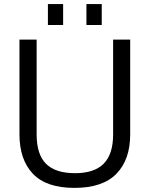

<svg xmlns="http://www.w3.org/2000/svg" viewBox="-20 -918 742 949"><path d="M482.9 -794.4H407.2V-897.9H482.9ZM292 -794.4H216.8V-897.9H292ZM623.5 -722.2V-253.4Q623.5 -128.9 555.4 -59.1Q487.3 10.7 348.1 10.7Q209 10.7 142.6 -59.1Q76.2 -128.9 76.2 -254.4V-722.2H161.1V-252.9Q161.1 -154.8 207.5 -108.4Q253.9 -62 351.1 -62Q445.8 -62 492.4 -108.9Q539.1 -155.8 539.1 -253.4V-722.2Z"/></svg>

Font: Oxygen
Style: Regular
Weight: 400
Designer: Vernon Adams
Foundry: Vernon Adams
Version: Version Release 0.2.3 webfont; ttfautohint (v0.93.3-1d66) -l